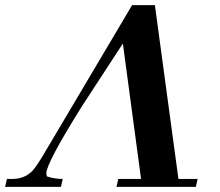

<svg xmlns="http://www.w3.org/2000/svg" viewBox="-22 -730 860 750"><path d="M750 -31 743 0H433L440 -31H529L458 -560Q418 -499 379 -439Q340 -379 300 -318Q159 -93 159 -53L161 -41Q191 -31 223 -31L216 0H-2L5 -31H19Q71 -29 103 -61Q120 -78 155 -138L494 -710H583L675 -31Z"/></svg>

Font: GFS Didot
Style: Bold Italic
Weight: 700
Italic angle: -12°
Designer: Designed by Takis Katsoulidis and George D. Matthiopoulos.
Foundry: Designed by Takis Katsoulidis and George D. Matthiopoulos.
Version: Version 1.0